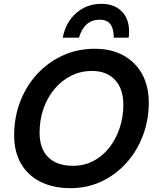

<svg xmlns="http://www.w3.org/2000/svg" viewBox="-20 -975 817 1004"><path d="M349 9Q259 9 192.5 -24Q126 -57 90 -119Q54 -181 54 -268Q54 -361 85.5 -443.5Q117 -526 174.5 -588Q232 -650 308.5 -685Q385 -720 476 -720Q562 -720 625.5 -685Q689 -650 723.5 -587Q758 -524 758 -438Q758 -347 727 -265.5Q696 -184 640.5 -122.5Q585 -61 510.5 -26Q436 9 349 9ZM362 -108Q420 -108 468 -133Q516 -158 551 -202.5Q586 -247 605.5 -305Q625 -363 625 -428Q625 -510 581.5 -557Q538 -604 461 -604Q401 -604 351 -578.5Q301 -553 264 -508.5Q227 -464 207 -405.5Q187 -347 187 -281Q187 -198 232 -153Q277 -108 362 -108ZM575 -778Q575 -824 557.5 -848Q540 -872 501 -872Q421 -872 393 -778H308Q324 -860 379.5 -907.5Q435 -955 509 -955Q584 -955 623.5 -908Q663 -861 653 -778Z"/></svg>

Font: Livvic SemiBold
Style: Italic
Weight: 600
Italic angle: -10°
Designer: Jacques Le Bailly, Baron von Fonthausen
Version: Version 1.001; ttfautohint (v1.8.2)